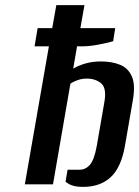

<svg xmlns="http://www.w3.org/2000/svg" viewBox="-20 -720 543 750"><path d="M305 10Q281 10 265.5 5.5Q250 1 236 -10L244 -57H291Q314 -57 331 -76Q348 -95 358 -150L388 -323Q397 -376 375 -394.5Q353 -413 319 -413Q300 -413 283 -407Q266 -401 255 -393L187 0H77L171 -539H115L127 -610H184L200 -700H310L294 -610H430L422 -559Q398 -552 363.5 -545.5Q329 -539 301 -539H281L266 -452Q288 -465 315.5 -472.5Q343 -480 374 -480Q417 -480 449 -467Q481 -454 495.5 -420.5Q510 -387 498 -323L468 -150Q453 -65 412 -27.5Q371 10 305 10Z"/></svg>

Font: Cuprum SemiBold
Style: Italic
Weight: 600
Italic angle: -10°
Version: Version 3.000